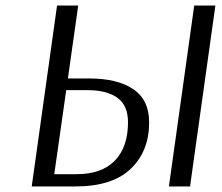

<svg xmlns="http://www.w3.org/2000/svg" viewBox="-20 -670 797 690"><path d="M185 -650H261L224 -388H301Q402 -388 459 -349.5Q516 -311 516 -230Q516 -127 450 -63.5Q384 0 251 0H94ZM663 0H587L678 -650H754ZM218 -346 175 -44H255Q345 -44 392.5 -92.5Q440 -141 440 -231Q440 -291 402 -318.5Q364 -346 295 -346Z"/></svg>

Font: Arsenal SC
Style: Italic
Weight: 400
Italic angle: -9.10001°
Designer: Andrij Shevchenko
Foundry: Stairsfor
Version: Version 2.001; ttfautohint (v1.8.4.7-5d5b)